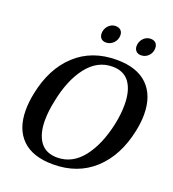

<svg xmlns="http://www.w3.org/2000/svg" viewBox="-159 -1020 1040 1151"><g transform="rotate(20 361.0 -444.0)"><path d="M316 -829Q316 -837 317 -841Q322 -866 340 -882Q358 -898 381 -898Q402 -898 414 -886.5Q426 -875 426 -855Q426 -826 406 -805.5Q386 -785 358 -785Q338 -785 327 -797Q316 -809 316 -829ZM539 -828Q539 -836 540 -841Q545 -866 563 -882Q581 -898 605 -898Q626 -898 637.5 -886Q649 -874 649 -854Q649 -825 629.5 -805Q610 -785 582 -785Q562 -785 550.5 -797Q539 -809 539 -828ZM46 -241Q46 -292 58 -350Q92 -519 195.5 -614.5Q299 -710 457 -710Q587 -710 654.5 -643.5Q722 -577 722 -456Q722 -407 710 -350Q675 -181 571 -85.5Q467 10 310 10Q180 10 113 -55.5Q46 -121 46 -241ZM579 -350Q592 -414 592 -472Q592 -562 556 -612.5Q520 -663 447 -663Q351 -663 284.5 -577.5Q218 -492 190 -350Q175 -281 175 -223Q175 -135 211 -86Q247 -37 319 -37Q416 -37 482.5 -122Q549 -207 579 -350Z"/></g></svg>

Font: Trirong SemiBold
Style: Italic
Weight: 600
Italic angle: -12°
Designer: Katatrad Team
Foundry: CadsonDemak
Version: Version 1.001